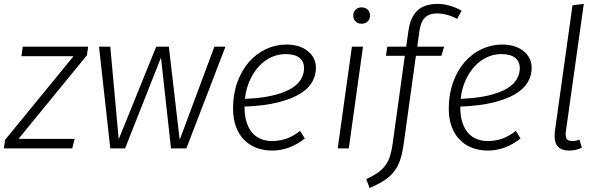

<svg xmlns="http://www.w3.org/2000/svg" viewBox="-32 -763 3069 987"><path d="M339 0H-12L-6 -44L346 -474H78L85 -523H421L415 -479L63 -49H352Z M1127 -523 926 0H847L796 -463H794L611 0H535L477 -523H535L578 -49H579L771 -523H836L891 -50H894L1070 -523Z M1592 -413Q1592 -375 1572.5 -341Q1553 -307 1509.5 -280.5Q1466 -254 1396 -236.5Q1326 -219 1225 -215Q1225 -167 1236 -133.5Q1247 -100 1266 -79Q1285 -58 1310.5 -48Q1336 -38 1366 -38Q1404 -38 1438.5 -49.5Q1473 -61 1511 -90L1535 -51Q1456 11 1367 11Q1322 11 1285 -3.5Q1248 -18 1221.5 -45.5Q1195 -73 1180.5 -113Q1166 -153 1166 -205Q1166 -279 1188 -340Q1210 -401 1247.5 -444Q1285 -487 1335 -510.5Q1385 -534 1440 -534Q1508 -534 1550 -500.5Q1592 -467 1592 -413ZM1436 -485Q1398 -485 1363 -469Q1328 -453 1300 -423Q1272 -393 1252.5 -350.5Q1233 -308 1227 -255Q1309 -258 1367 -271.5Q1425 -285 1461.5 -306Q1498 -327 1514.5 -354.5Q1531 -382 1531 -413Q1531 -447 1507 -466Q1483 -485 1436 -485Z M1834 -523 1761 0H1704L1777 -523ZM1827 -641Q1807 -641 1795.5 -653Q1784 -665 1784 -683Q1784 -701 1795.5 -713Q1807 -725 1827 -725Q1847 -725 1858.5 -713Q1870 -701 1870 -683Q1870 -665 1858.5 -653Q1847 -641 1827 -641Z M2049 -476H1952L1959 -523H2056L2068 -607Q2078 -675 2114 -709Q2150 -743 2219 -743Q2248 -743 2279.5 -734Q2311 -725 2341 -708L2318 -666Q2265 -694 2214 -694Q2175 -694 2153 -673Q2131 -652 2124 -604L2113 -523H2251L2237 -476H2106L2044 -29Q2037 23 2025.5 58Q2014 93 1993.5 119Q1973 145 1943 164.5Q1913 184 1868 204L1851 158Q1887 141 1911 124Q1935 107 1950 86Q1965 65 1973.5 37.5Q1982 10 1987 -28Z M2701 -413Q2701 -375 2681.5 -341Q2662 -307 2618.5 -280.5Q2575 -254 2505 -236.5Q2435 -219 2334 -215Q2334 -167 2345 -133.5Q2356 -100 2375 -79Q2394 -58 2419.5 -48Q2445 -38 2475 -38Q2513 -38 2547.5 -49.5Q2582 -61 2620 -90L2644 -51Q2565 11 2476 11Q2431 11 2394 -3.5Q2357 -18 2330.5 -45.5Q2304 -73 2289.5 -113Q2275 -153 2275 -205Q2275 -279 2297 -340Q2319 -401 2356.5 -444Q2394 -487 2444 -510.5Q2494 -534 2549 -534Q2617 -534 2659 -500.5Q2701 -467 2701 -413ZM2545 -485Q2507 -485 2472 -469Q2437 -453 2409 -423Q2381 -393 2361.5 -350.5Q2342 -308 2336 -255Q2418 -258 2476 -271.5Q2534 -285 2570.5 -306Q2607 -327 2623.5 -354.5Q2640 -382 2640 -413Q2640 -447 2616 -466Q2592 -485 2545 -485Z M2969 -743 2877 -88Q2876 -83 2876 -79V-72Q2876 -52 2884.5 -45Q2893 -38 2911 -38Q2921 -38 2929.5 -40Q2938 -42 2947 -45L2959 -4Q2930 11 2894 11Q2819 11 2819 -64Q2819 -71 2819.5 -77.5Q2820 -84 2821 -92L2911 -736Z"/></svg>

Font: Glekhifnjqigglhiwekvrgaqftz
Style: Regular
Weight: 300
Italic angle: -8°
Designer: Carrois Corporate & Edenspiekermann
Foundry: Carrois Corporate GbR & Edenspiekermann AG
Version: Version 2.001